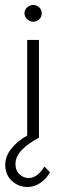

<svg xmlns="http://www.w3.org/2000/svg" viewBox="-20 -551 267 769"><path d="M78 -498Q78 -512 89 -521.5Q100 -531 113 -531Q127 -531 137 -521.5Q147 -512 147 -498Q147 -483 137 -473.5Q127 -464 113 -464Q100 -464 89 -474Q78 -484 78 -498ZM90 198Q54 198 27.5 173.5Q1 149 1 109Q1 74 26.5 43Q52 12 89 -8V-391H136V-1L137 0Q92 24 67 50Q42 76 42 106Q42 133 58.5 147.5Q75 162 94 162Q114 162 130 149Q146 136 158 116L180 139Q167 164 142.5 181Q118 198 90 198Z"/></svg>

Font: Synthetic Light
Style: Regular
Weight: 300
Designer: Santiago Orozco
Foundry: Typemade
Version: Version 2.000; ttfautohint (v1.8.4.7-5d5b)